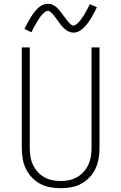

<svg xmlns="http://www.w3.org/2000/svg" viewBox="-20 -985 640 1013"><path d="M300 8Q272 8 244 3Q216 -2 191.5 -15.5Q167 -29 147.5 -49.5Q128 -70 116 -95.5Q104 -121 99.5 -149Q95 -177 95 -205V-735H137V-205Q137 -182 140.5 -159.5Q144 -137 153.5 -116.5Q163 -96 178 -79Q193 -62 213 -50.5Q233 -39 255 -34.5Q277 -30 300 -30Q323 -30 345 -34.5Q367 -39 387 -50.5Q407 -62 422 -79Q437 -96 446.5 -116.5Q456 -137 459.5 -159.5Q463 -182 463 -205V-735H505V-205Q505 -177 500.5 -149Q496 -121 484 -95.5Q472 -70 452.5 -49.5Q433 -29 408.5 -15.5Q384 -2 356 3Q328 8 300 8ZM368 -813Q358 -813 349.5 -816Q341 -819 333 -824Q325 -829 318.5 -835Q312 -841 306 -848Q300 -855 294.5 -862.5Q289 -870 283.5 -877.5Q278 -885 272 -893.5Q266 -902 260.5 -908.5Q255 -915 247.5 -921.5Q240 -928 232 -928Q228 -928 224 -926Q220 -924 217 -921.5Q214 -919 210.5 -916Q207 -913 203 -908.5Q199 -904 197.5 -902.5Q196 -901 194 -898Q192 -895 190 -892.5Q188 -890 186 -886.5Q184 -883 181.5 -879.5Q179 -876 176.5 -872Q174 -868 172 -864Q170 -860 167.5 -855.5Q165 -851 162 -846.5Q159 -842 156.5 -837Q154 -832 151.5 -826.5Q149 -821 146 -815L109 -832Q113 -841 117.5 -849.5Q122 -858 126.5 -866Q131 -874 135 -881Q139 -888 143 -894.5Q147 -901 151 -907Q155 -913 159 -918Q163 -923 167 -928Q171 -933 177 -939Q183 -945 189 -949.5Q195 -954 202 -957.5Q209 -961 216.5 -963Q224 -965 232 -965Q242 -965 250.5 -962.5Q259 -960 267 -955Q275 -950 281.5 -943.5Q288 -937 294 -930Q300 -923 305.5 -915.5Q311 -908 316.5 -900.5Q322 -893 328 -885Q334 -877 339.5 -870.5Q345 -864 352.5 -857Q360 -850 368 -850Q372 -850 376 -852.5Q380 -855 383 -857Q386 -859 389.5 -862Q393 -865 397 -869.5Q401 -874 402.5 -876Q404 -878 406 -880.5Q408 -883 410 -886Q412 -889 414 -892Q416 -895 418.5 -898.5Q421 -902 423.5 -906Q426 -910 428 -914Q430 -918 432.5 -922.5Q435 -927 438 -932Q441 -937 443.5 -942Q446 -947 448.5 -952Q451 -957 454 -963L491 -947Q487 -937 482.5 -928.5Q478 -920 473.5 -912Q469 -904 465 -897Q461 -890 457 -883.5Q453 -877 449 -871.5Q445 -866 441 -860.5Q437 -855 433 -850.5Q429 -846 423 -840Q417 -834 411 -829.5Q405 -825 398 -821Q391 -817 383.5 -815Q376 -813 368 -813Z"/></svg>

Font: Iosevka Extralight Extended
Style: Regular
Weight: 200
Width: 7
Monospace: yes
Designer: Belleve Invis
Foundry: Belleve Invis
Version: Version 32.5.0; ttfautohint (v1.8.4)